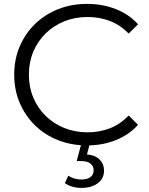

<svg xmlns="http://www.w3.org/2000/svg" viewBox="-20 -726 749 967"><path d="M418 6.4Q339.3 6.4 272.4 -20.1Q205.5 -46.6 156.1 -94.9Q106.8 -143.2 79.2 -208Q51.6 -272.9 51.6 -350Q51.6 -427.1 79.2 -492Q106.8 -556.8 156.4 -605.1Q206 -653.4 273 -679.9Q339.9 -706.4 418.6 -706.4Q495.5 -706.4 562 -680.7Q628.6 -655 675.3 -603.8L628.1 -556.9Q585.2 -600.7 533.1 -620.5Q480.9 -640.4 421.4 -640.4Q357.9 -640.4 303.8 -618.6Q249.8 -596.7 209.7 -557.5Q169.7 -518.2 147.6 -465.4Q125.5 -412.5 125.5 -350Q125.5 -287.5 147.6 -234.6Q169.7 -181.8 209.7 -142.5Q249.8 -103.3 303.8 -81.4Q357.9 -59.6 421.4 -59.6Q480.9 -59.6 533.1 -79.7Q585.2 -99.8 628.1 -144.1L675.3 -97.2Q628.6 -46 562 -19.8Q495.5 6.4 418 6.4ZM390.2 220.4Q365.8 220.4 345.3 214.4Q324.7 208.5 306.6 196.8L323.8 159.1Q338.6 168.4 355.1 173.3Q371.6 178.1 389.8 178.1Q419.6 178.1 435.6 165.8Q451.6 153.4 451.6 131.2Q451.6 110.8 436.2 98.1Q420.8 85.3 389.6 85.3H366.3L390.5 -6.1H433.3L418 52Q459.4 55.2 481.6 77.6Q503.9 100 503.9 133.4Q503.9 173.4 472.2 196.9Q440.5 220.4 390.2 220.4Z"/></svg>

Font: Montserrat Alternates Thin
Style: Regular
Weight: 100
Designer: Julieta Ulanovsky
Foundry: Julieta Ulanovsky
Version: Version 9.000